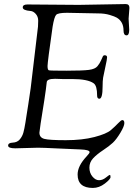

<svg xmlns="http://www.w3.org/2000/svg" viewBox="-20 -730 671 945"><path d="M167 -3 55 0Q20 0 20 -13.5Q20 -27 42.5 -28Q65 -29 77.5 -44Q90 -59 95 -77Q100 -95 105 -126Q110 -157 110.5 -161.5Q111 -166 119 -215Q127 -264 131 -296L167 -599Q168 -608 168 -628Q168 -648 156 -661.5Q144 -675 130 -676Q92 -679 92 -693.5Q92 -708 115 -708L368 -706L599 -710Q617 -710 617 -691L613 -638L616 -584Q616 -556 603 -556Q588 -556 588 -580Q588 -623 555 -643Q545 -649 520 -656.5Q495 -664 464 -664L310 -667Q266 -667 256.5 -657Q247 -647 239 -599Q214 -424 214 -405Q214 -386 220.5 -384Q227 -382 307 -382Q387 -382 417.5 -386Q448 -390 459.5 -404Q471 -418 477 -432Q483 -446 486 -452Q489 -458 495 -458Q507 -458 507 -448Q507 -438 498.5 -400.5Q490 -363 487.5 -347.5Q485 -332 485 -304Q485 -244 469 -244Q458 -244 458 -260Q458 -308 441 -320Q412 -341 334 -341H286L255 -342Q252 -342 249 -342Q211 -342 210 -325Q207 -295 198 -236Q174 -88 174 -77Q174 -53 198 -46.5Q222 -40 303.5 -40Q385 -40 444.5 -55.5Q504 -71 525.5 -89.5Q547 -108 561.5 -123.5Q576 -139 582 -139Q592 -139 592 -124Q592 -109 572.5 -76.5Q553 -44 535.5 -27.5Q518 -11 487 9.5Q456 30 438 49.5Q420 69 420 95Q420 121 435 139Q450 157 467.5 157Q485 157 501 144Q517 131 520.5 131Q524 131 524 141.5Q524 152 496 173.5Q468 195 437 195Q362 195 362 129Q362 87 406 40Q421 24 421 19Q421 7 375 5.5Q329 4 260 0.5Q191 -3 167 -3Z"/></svg>

Font: Sorts Mill Goudy
Style: Italic
Weight: 400
Italic angle: -7.40001°
Version: Version 003.101